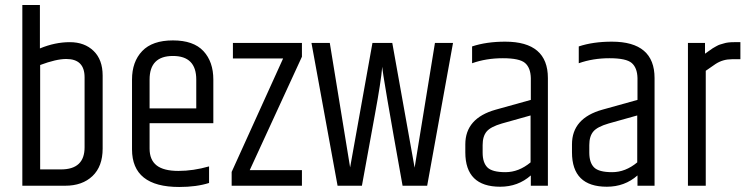

<svg xmlns="http://www.w3.org/2000/svg" viewBox="-20 -740 2975 765"><path d="M317 -432Q317 -505 244 -505Q204 -505 140 -481V-65H223Q317 -65 317 -153ZM69 -720H139V-547Q199 -572 258 -572Q317 -572 353 -537Q389 -502 389 -439V-148Q389 -77 348.5 -38.5Q308 0 240 0H69Z M506 -145V-423Q506 -494 546.5 -536.5Q587 -579 669 -579Q751 -579 790.5 -536.5Q830 -494 830 -423V-249H576V-148Q576 -103 604 -81Q632 -59 691 -59Q750 -59 813 -77V-11Q763 5 694 5Q506 5 506 -145ZM576 -308H762V-423Q762 -517 669 -517Q576 -517 576 -423Z M908 -569H1183V-514L975 -62H1183V0H903V-55L1108 -507H908Z M1713 -569H1785L1682 0H1584Q1503 -451 1503 -474Q1498 -415 1474 -285L1422 0H1325L1221 -569H1294L1375 -73L1464 -569H1543L1632 -72Z M1903 -162V-132Q1903 -92 1922 -73Q1941 -54 1994 -54Q2047 -54 2094 -93V-280L1980 -248Q1935 -235 1919 -216Q1903 -197 1903 -162ZM1993 -574Q2163 -574 2163 -429V0H2095V-41Q2044 4 1973 4Q1834 4 1834 -133V-165Q1834 -269 1955 -303L2095 -342V-429Q2094 -470 2072 -489Q2050 -508 1983.5 -508Q1917 -508 1861 -488V-555Q1918 -574 1993 -574Z M2328 -162V-132Q2328 -92 2347 -73Q2366 -54 2419 -54Q2472 -54 2519 -93V-280L2405 -248Q2360 -235 2344 -216Q2328 -197 2328 -162ZM2418 -574Q2588 -574 2588 -429V0H2520V-41Q2469 4 2398 4Q2259 4 2259 -133V-165Q2259 -269 2380 -303L2520 -342V-429Q2519 -470 2497 -489Q2475 -508 2408.5 -508Q2342 -508 2286 -488V-555Q2343 -574 2418 -574Z M2905 -572H2930V-504H2896Q2860 -504 2831 -485Q2822 -479 2792 -458V0H2721V-569H2789V-526Q2792 -528 2804.5 -537Q2817 -546 2819.5 -547.5Q2822 -549 2832.5 -555Q2843 -561 2848.5 -562.5Q2854 -564 2864 -567Q2879 -572 2905 -572Z"/></svg>

Font: Khand
Style: Regular
Weight: 400
Designer: Devanagari: Sanchit Sawaria, Jyotish Sonowal; Latin: Satya Rajpurohit
Foundry: Indian Type Foundry
Version: Version 1.101;PS 1.0;hotconv 1.0.78;makeotf.lib2.5.61930; tt